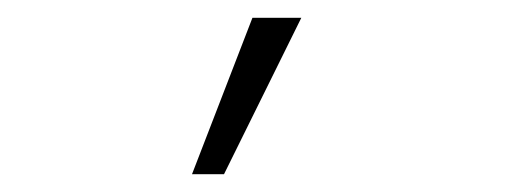

<svg xmlns="http://www.w3.org/2000/svg" viewBox="-20 -120 590 216"><path d="M232 76H196L264 -100H319Z"/></svg>

Font: Inconsolata SemiExpanded Light
Style: Regular
Weight: 300
Width: 6
Monospace: yes
Designer: Raph Levien, Cyreal, Brenton Simpson
Foundry: Raph Levien, Cyreal, Google
Version: Version 3.001; ttfautohint (v1.8.2.53-6de2)